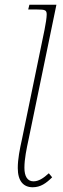

<svg xmlns="http://www.w3.org/2000/svg" viewBox="-20 -780 264 810"><path d="M118 10C151 10 175 -7 200 -32L186 -49C163 -28 143 -15 121 -15C96 -15 83 -36 83 -72C83 -110 92 -152 101 -194L218 -760H104L99 -740H135C172 -740 177 -737 177 -718C177 -707 173 -679 168 -655L73 -194C63 -149 55 -109 55 -71C55 -16 79 10 118 10Z"/></svg>

Font: Noto Serif SemiCondensed Thin
Style: Italic
Weight: 100
Width: 4
Italic angle: -12°
Designer: Monotype Design Team
Foundry: Monotype Imaging Inc.
Version: Version 2.013